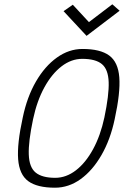

<svg xmlns="http://www.w3.org/2000/svg" viewBox="-20 -860 640 894"><path d="M236 14Q153 14 111.5 -16.5Q70 -47 64.5 -118.5Q59 -190 86 -313Q106 -409 147.5 -480.5Q189 -552 245 -592Q301 -632 364 -632Q447 -632 488.5 -601.5Q530 -571 535.5 -500Q541 -429 514 -305Q494 -210 452.5 -138Q411 -66 355.5 -26Q300 14 236 14ZM237 -32Q288 -32 333.5 -67Q379 -102 413.5 -165.5Q448 -229 466 -313Q488 -418 486 -477.5Q484 -537 454.5 -561.5Q425 -586 363 -586Q312 -586 266.5 -551Q221 -516 186.5 -453Q152 -390 134 -305Q112 -201 114 -141Q116 -81 146 -56.5Q176 -32 237 -32ZM383 -693 276 -808 319 -838 394 -757 503 -840 537 -810Z"/></svg>

Font: Victor Mono Thin
Style: Italic
Weight: 100
Italic angle: -12°
Monospace: yes
Designer: Rune Bjørnerås
Version: Version 1.561;gftools[0.9.30]